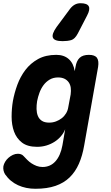

<svg xmlns="http://www.w3.org/2000/svg" viewBox="-67 -900 687 1190"><path d="M337 -99Q328 -76 311 -56Q294 -36 271.5 -21.5Q249 -7 221.5 1.5Q194 10 163 10Q103 10 69 -16.5Q35 -43 20 -84.5Q5 -126 5 -176.5Q5 -227 13 -274Q22 -324 40.5 -374.5Q59 -425 90.5 -466.5Q122 -508 169 -534Q216 -560 282 -560Q330 -560 359.5 -533.5Q389 -507 396 -459L401 -485Q407 -523 426.5 -541.5Q446 -560 484 -560Q521 -560 534 -541.5Q547 -523 541 -485L455 0Q444 65 422 115Q400 165 364.5 199.5Q329 234 277 252Q225 270 152 270Q123 270 96 264.5Q69 259 45 248Q21 237 1 220.5Q-19 204 -35 181Q-42 170 -45 157Q-48 144 -46 130Q-43 116 -35 102.5Q-27 89 -14.5 78Q-2 67 13 60Q28 53 44 53Q53 53 62.5 56Q72 59 79 67Q90 79 102 91Q114 103 128.5 112.5Q143 122 160 128.5Q177 135 197 135Q220 135 240 126.5Q260 118 276 100.5Q292 83 303 58Q314 33 320 0ZM238 -140Q260 -140 280 -147.5Q300 -155 316 -167.5Q332 -180 342.5 -197.5Q353 -215 356 -235L371 -315Q374 -337 371.5 -356Q369 -375 359 -389.5Q349 -404 332.5 -412Q316 -420 293 -420Q263 -420 240.5 -406.5Q218 -393 202.5 -372Q187 -351 177.5 -325Q168 -299 163 -273Q159 -248 159.5 -224.5Q160 -201 167.5 -182Q175 -163 192 -151.5Q209 -140 238 -140ZM321 -645Q270 -645 261 -666.5Q252 -688 284 -733L367 -845Q380 -862 396 -871Q412 -880 432 -880Q473 -880 483 -861Q493 -842 473 -804L415 -692Q397 -658 374.5 -651.5Q352 -645 321 -645Z"/></svg>

Font: Maple Mono ExtraBold
Style: Italic
Weight: 800
Italic angle: -10°
Monospace: yes
Designer: subframe7536
Version: Version 7.200